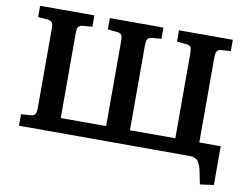

<svg xmlns="http://www.w3.org/2000/svg" viewBox="-88 -826 1436 1104"><g transform="rotate(10 630.5 -274.0)"><path d="M1143 152 1129 82Q1121 41 1106 21Q1091 1 1056 1L60 0V-67L117 -71Q136 -73 142.5 -83.5Q149 -94 149 -122V-582Q149 -607 142 -617.5Q135 -628 114 -630L60 -634V-700H377V-634L320 -629Q302 -627 295.5 -616.5Q289 -606 289 -578V-85H554V-582Q554 -604 548.5 -615.5Q543 -627 519 -629L467 -634V-700H780V-634L725 -630Q707 -628 700 -617.5Q693 -607 693 -579V-85H958V-582Q958 -604 953 -615.5Q948 -627 923 -629L871 -634V-700H1185V-634L1129 -630Q1111 -628 1104.5 -617.5Q1098 -607 1098 -579V-85H1223V141Z"/></g></svg>

Font: Literata 7pt SemiBold
Style: Regular
Weight: 600
Designer: Latin by Veronika Burian and Jose Scaglione. Greek by Irene Vlachou. Cyrillic by Vera Evstafieva.
Foundry: TypeTogether
Version: Version 3.002